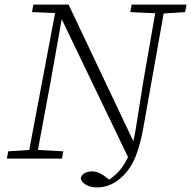

<svg xmlns="http://www.w3.org/2000/svg" viewBox="-20 -694 836 840"><path d="M10 0 16 -32 108 -38 221 -637 120 -641 126 -674H280L563 -77Q566 -88 568.5 -99.5Q571 -111 573 -124L606 -332L659 -636L550 -641L556 -674H796L790 -641L696 -635L611 -157Q600 -92 587 -49Q574 -6 558.5 22Q543 50 522 72Q469 126 405 126Q377 126 357 115Q337 104 333 86Q338 69 352 62.5Q366 56 383 56Q401 56 417 64Q433 72 449 85L457 92Q483 75 503.5 51.5Q524 28 540 -7L250 -610L202 -340L146 -38L257 -32L251 0Z"/></svg>

Font: Source Serif 4 SmText Light
Style: Italic
Weight: 300
Italic angle: -12°
Designer: Frank Grießhammer
Foundry: Adobe
Version: Version 4.005;hotconv 1.1.0;makeotfexe 2.6.0